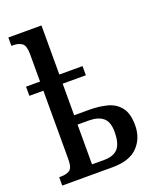

<svg xmlns="http://www.w3.org/2000/svg" viewBox="-141 -843 753 926"><g transform="rotate(-20 235.0 -380.0)"><path d="M16 0V-43H26Q53 -43 70 -54Q87 -65 87 -110V-461H15V-508H87V-649Q87 -692 70 -704.5Q53 -717 26 -717H16V-760H186V-508H305V-461H186V-299H263Q312 -299 353.5 -288.5Q395 -278 420.5 -246.5Q446 -215 446 -153Q446 -87 404 -43.5Q362 0 274 0ZM248 -47Q297 -47 319.5 -72.5Q342 -98 342 -158Q342 -209 316.5 -230Q291 -251 244 -251H186V-47Z"/></g></svg>

Font: Noto Serif ExtraCondensed Medium
Style: Regular
Weight: 500
Width: 2
Designer: Monotype Design Team
Foundry: Monotype Imaging Inc.
Version: Version 2.015